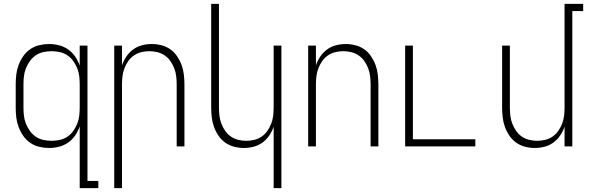

<svg xmlns="http://www.w3.org/2000/svg" viewBox="-20 -755 3040 990"><path d="M246 -29Q267 -29 288 -33.5Q309 -38 327 -50Q345 -62 357.5 -79.5Q370 -97 378 -116.5Q386 -136 388.5 -157.5Q391 -179 391 -200V-320Q391 -341 388.5 -362.5Q386 -384 378 -403.5Q370 -423 357.5 -440.5Q345 -458 327 -470Q309 -482 288 -486.5Q267 -491 246 -491Q225 -491 204 -486.5Q183 -482 165 -470Q147 -458 134.5 -440.5Q122 -423 114 -403.5Q106 -384 103.5 -362.5Q101 -341 101 -320V-200Q101 -179 103.5 -157.5Q106 -136 114 -116.5Q122 -97 134.5 -79.5Q147 -62 165 -50Q183 -38 204 -33.5Q225 -29 246 -29ZM391 215V-103Q382 -78 367.5 -56.5Q353 -35 331.5 -20Q310 -5 284.5 1.5Q259 8 233 8Q208 8 182.5 2Q157 -4 136 -18.5Q115 -33 100 -54.5Q85 -76 76 -100Q67 -124 64 -149Q61 -174 61 -200V-320Q61 -346 64 -371Q67 -396 76 -420Q85 -444 100 -465.5Q115 -487 136 -501.5Q157 -516 182.5 -522Q208 -528 233 -528Q259 -528 284.5 -521.5Q310 -515 331.5 -500Q353 -485 367.5 -463.5Q382 -442 391 -417V-520H431V178H487V215Z M569 215V-520H609V-418Q617 -442 631.5 -463.5Q646 -485 666.5 -500Q687 -515 712 -521.5Q737 -528 763 -528Q788 -528 813 -521.5Q838 -515 858.5 -500.5Q879 -486 893.5 -464.5Q908 -443 916.5 -419.5Q925 -396 928 -370.5Q931 -345 931 -320V0H891V-320Q891 -341 888.5 -362Q886 -383 878.5 -402.5Q871 -422 859 -439.5Q847 -457 829.5 -469Q812 -481 791.5 -486Q771 -491 750 -491Q729 -491 708.5 -486Q688 -481 670.5 -469Q653 -457 641 -439.5Q629 -422 621.5 -402.5Q614 -383 611.5 -362Q609 -341 609 -320V215Z M1391 215V-102Q1383 -78 1368.5 -56.5Q1354 -35 1333.5 -20Q1313 -5 1288 1.5Q1263 8 1237 8Q1212 8 1187 1.5Q1162 -5 1141.5 -19.5Q1121 -34 1106.5 -55.5Q1092 -77 1083.5 -100.5Q1075 -124 1072 -149.5Q1069 -175 1069 -200V-735H1109V-200Q1109 -179 1111.5 -158Q1114 -137 1121.5 -117.5Q1129 -98 1141 -80.5Q1153 -63 1170.5 -51Q1188 -39 1208.5 -34Q1229 -29 1250 -29Q1271 -29 1291.5 -34Q1312 -39 1329.5 -51Q1347 -63 1359 -80.5Q1371 -98 1378.5 -117.5Q1386 -137 1388.5 -158Q1391 -179 1391 -200V-520H1431V215Z M1569 0V-520H1609V-418Q1617 -442 1631.5 -463.5Q1646 -485 1666.5 -500Q1687 -515 1712 -521.5Q1737 -528 1763 -528Q1788 -528 1813 -521.5Q1838 -515 1858.5 -500.5Q1879 -486 1893.5 -464.5Q1908 -443 1916.5 -419.5Q1925 -396 1928 -370.5Q1931 -345 1931 -320V0H1891V-320Q1891 -341 1888.5 -362Q1886 -383 1878.5 -402.5Q1871 -422 1859 -439.5Q1847 -457 1829.5 -469Q1812 -481 1791.5 -486Q1771 -491 1750 -491Q1729 -491 1708.5 -486Q1688 -481 1670.5 -469Q1653 -457 1641 -439.5Q1629 -422 1621.5 -402.5Q1614 -383 1611.5 -362Q1609 -341 1609 -320V0Z M2069 0V-520H2109V-37H2431V0Z M2737 8Q2712 8 2687 1.5Q2662 -5 2641.5 -19.5Q2621 -34 2606.5 -55.5Q2592 -77 2583.5 -100.5Q2575 -124 2572 -149.5Q2569 -175 2569 -200V-520H2609V-200Q2609 -179 2611.5 -158Q2614 -137 2621.5 -117.5Q2629 -98 2641 -80.5Q2653 -63 2670.5 -51Q2688 -39 2708.5 -34Q2729 -29 2750 -29Q2771 -29 2791.5 -34Q2812 -39 2829.5 -51Q2847 -63 2859 -80.5Q2871 -98 2878.5 -117.5Q2886 -137 2888.5 -158Q2891 -179 2891 -200V-735H2987V-698H2931V0H2891V-102Q2883 -78 2868.5 -56.5Q2854 -35 2833.5 -20Q2813 -5 2788 1.5Q2763 8 2737 8Z"/></svg>

Font: Iosevka Extralight
Style: Regular
Weight: 200
Monospace: yes
Designer: Belleve Invis
Foundry: Belleve Invis
Version: Version 32.0.1; ttfautohint (v1.8.4)